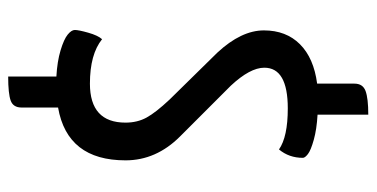

<svg xmlns="http://www.w3.org/2000/svg" viewBox="-240 -536 899 458"><g transform="rotate(90 209.0 -307.5)"><path d="M363 -158Q363 -19 237 3V90Q237 110 220.5 116Q204 122 163 122V7Q127 5 100.5 -3Q74 -11 63 -20Q52 -29 52 -37Q52 -46 58.5 -69Q65 -92 74 -102Q110 -73 180 -73Q273 -73 273 -158Q273 -186 261 -208Q249 -230 218 -263L106 -377Q53 -434 53 -488Q53 -541 86 -574Q119 -607 180 -615V-704Q180 -724 197.5 -730.5Q215 -737 254 -737V-616Q289 -614 314 -607Q339 -600 348 -593Q357 -586 357 -581Q357 -548 337 -524Q307 -545 239 -545Q142 -545 142 -489Q142 -455 185 -409L306 -288Q363 -231 363 -158Z"/></g></svg>

Font: Yanone Kaffeesatz
Style: Regular
Weight: 400
Designer: Yanone (Cyrillic: Daniel Pouzeot)
Foundry: Yanone
Version: Version 1.003;PS 001.003;hotconv 1.0.88;makeotf.lib2.5.64775